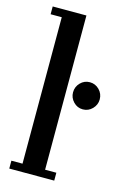

<svg xmlns="http://www.w3.org/2000/svg" viewBox="-116 -804 560 858"><g transform="rotate(15 164.0 -375.0)"><path d="M17.5 0V-36.5H69V-714H17.5V-750H173.5V-36.5H225.5V0ZM266 -340.5Q240.5 -340.5 222.5 -359.2Q204.5 -378 204.5 -403Q204.5 -429 222.5 -447.5Q240.5 -466 266 -466Q291.5 -466 309.8 -447.5Q328 -429 328 -403Q328 -378 309.8 -359.2Q291.5 -340.5 266 -340.5Z"/></g></svg>

Font: Imbue Thin 10pt SemiBold
Style: Regular
Weight: 600
Version: Version 1.102